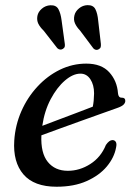

<svg xmlns="http://www.w3.org/2000/svg" viewBox="-20 -716 528 747"><path d="M431.5 -141.5Q424.5 -103 395.5 -68.2Q366.5 -33.5 317.2 -11.5Q268 10.5 200 10.5Q112.5 10.5 71.2 -37.5Q30 -85.5 35.5 -169.5Q39.5 -229.5 63.2 -283.5Q87 -337.5 125.8 -379.2Q164.5 -421 213.2 -444.8Q262 -468.5 315.5 -468.5Q374.5 -468.5 405 -435Q435.5 -401.5 439 -353.5Q440.5 -336 453 -336Q467.5 -336.5 467.5 -323.5Q467.5 -316 460.8 -309Q454 -302 435 -295.5Q412.5 -287.5 375.2 -274.2Q338 -261 295 -245.5Q252 -230 211.2 -215.2Q170.5 -200.5 141 -189.5Q138 -120.5 166 -86Q194 -51.5 244 -51.5Q290 -51.5 331.2 -77.8Q372.5 -104 392 -152Q405 -171 417.5 -171Q426 -171 430.5 -164Q435 -157 431.5 -141.5ZM293 -429.5Q264 -429.5 232.8 -402.8Q201.5 -376 177.2 -330.2Q153 -284.5 144.5 -226.5Q172.5 -237 208 -250.5Q243.5 -264 278.8 -277.2Q314 -290.5 341 -301Q345.5 -322 346 -352.5Q346 -386 331.5 -407.8Q317 -429.5 293 -429.5ZM362 -636 372.5 -545Q373 -538.5 371.8 -533.2Q370.5 -528 364.5 -524.5Q353.5 -518 343.5 -527.5L291.5 -597Q278 -611 271.8 -625Q265.5 -639 269.5 -656Q273 -671.5 287.5 -683.5Q302 -695.5 320.5 -696Q343 -696.5 351.2 -680Q359.5 -663.5 362 -636ZM219.5 -637.5 232 -546.5Q233 -540.5 232 -535.2Q231 -530 225 -526Q214 -519 203 -528.5L150 -596.5Q136 -610 129.2 -623.5Q122.5 -637 125.5 -654Q128.5 -670 142.8 -682.2Q157 -694.5 176 -695.5Q198.5 -696.5 207.2 -680.5Q216 -664.5 219.5 -637.5Z"/></svg>

Font: Fraunces 9pt
Style: Italic
Weight: 400
Italic angle: -16°
Version: Version 1.000;[b76b70a41]